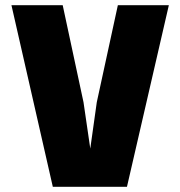

<svg xmlns="http://www.w3.org/2000/svg" viewBox="-20 -718 690 738"><path d="M183 0 24 -698H221L301 -325L327 -147L352 -325L433 -698H629L468 0Z"/></svg>

Font: Azeret Mono Thin ExtraBold
Style: Regular
Weight: 800
Version: Version 1.002